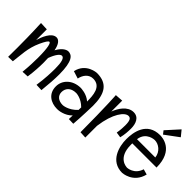

<svg xmlns="http://www.w3.org/2000/svg" viewBox="-11 -1363 1990 1990"><g transform="rotate(45 984.0 -368.0)"><path d="M541 -11C552 -112 557 -192 557 -256C557 -453 508 -493 454 -493C448 -493 394 -490 345 -399C332 -473 301 -509 266 -509C193 -509 151 -393 135 -339V-496L46 -500C46 -500 54 -353 54 -147C54 -104 54 -58 53 -11L120 -13C134 -117 132 -217 186 -335C213 -393 232 -424 246 -424C262 -424 279 -376 279 -225C279 -172 277 -98 268 -7L340 -11C352 -94 356 -169 356 -231C356 -255 355 -276 354 -295C384 -376 416 -414 440 -414C471 -414 485 -363 485 -267C485 -215 482 -120 466 -14Z M1034 -274C1034 -449 979 -544 822 -544C822 -544 672 -537 640 -388L722 -362C735 -426 776 -475 837 -475C954 -475 959 -351 959 -262C902 -315 816 -316 812 -316C696 -314 619 -238 619 -144C619 -37 702 13 793 13C800 13 806 13 813 12C813 12 899 6 956 -55C956 -37 955 -19 954 0L1021 2C1030 -104 1034 -274 1034 -274ZM958 -138C885 -59 806 -57 806 -57C742 -57 702 -91 702 -144C702 -196 736 -245 817 -245C817 -245 891 -245 959 -176C959 -164 958 -151 958 -138Z M1379 -526C1292 -526 1236 -436 1210 -366V-526L1123 -520C1123 -520 1135 -368 1136 11L1210 15V-157C1237 -363 1316 -461 1369 -461C1400 -461 1414 -436 1414 -366C1414 -338 1412 -298 1404 -252L1464 -243C1477 -295 1480 -349 1480 -385C1480 -458 1454 -526 1379 -526Z M1952 -287C1952 -543 1774 -551 1741 -551C1549 -551 1522 -375 1522 -274C1522 -165 1566 4 1738 4C1738 4 1892 -2 1931 -164L1871 -181C1838 -72 1736 -70 1738 -70C1729 -70 1597 -71 1597 -266C1597 -273 1596 -280 1597 -287ZM1738 -476C1796 -476 1861 -429 1869 -352H1601C1618 -475 1738 -476 1738 -476ZM1908 -687 1856 -751 1730 -612 1758 -576Z"/></g></svg>

Font: Englebert
Style: Regular
Weight: 400
Designer: Astigmatic (AOETI)
Foundry: Astigmatic (AOETI)
Version: Version 1.000